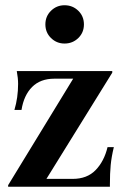

<svg xmlns="http://www.w3.org/2000/svg" viewBox="-20 -712 464 732"><path d="M11 -6 259 -412H187Q134 -412 102.5 -380.5Q71 -349 62 -293H35Q49 -340 49 -392Q49 -414 44 -441H408V-435L157 -30H257Q312 -30 344.5 -63.5Q377 -97 390 -151H414Q405 -114 402 -82.5Q399 -51 399 -9V0H11ZM153 -619Q153 -650 174.5 -671Q196 -692 226 -692Q257 -692 278.5 -671Q300 -650 300 -619Q300 -588 278.5 -567Q257 -546 226 -546Q196 -546 174.5 -567Q153 -588 153 -619Z"/></svg>

Font: Ibarra Real Nova
Style: Bold
Weight: 700
Designer: Jose Maria Ribagorda & Octavio Pardo
Foundry: Jose Maria Ribagorda
Version: Version 1.014